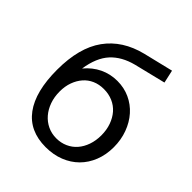

<svg xmlns="http://www.w3.org/2000/svg" viewBox="-207 -868 1005 1005"><g transform="rotate(45 295.0 -365.5)"><path d="M324 -626Q246 -606 201 -557Q156 -508 142 -416Q177 -458 222 -479.5Q267 -501 319 -501Q369 -501 411.5 -481.5Q454 -462 485 -427Q516 -392 533.5 -344.5Q551 -297 551 -242Q551 -186 532.5 -139.5Q514 -93 481 -60Q448 -27 401.5 -8.5Q355 10 298 10Q178 10 116 -74Q54 -158 54 -319Q54 -482 121.5 -575.5Q189 -669 318 -701L483 -741L499 -669ZM144 -248Q144 -208 156 -174Q168 -140 189.5 -115Q211 -90 240.5 -76Q270 -62 305 -62Q339 -62 368 -75Q397 -88 417.5 -111.5Q438 -135 449.5 -168Q461 -201 461 -240Q461 -280 449 -313.5Q437 -347 416 -371Q395 -395 365 -408Q335 -421 299 -421Q264 -421 235.5 -408.5Q207 -396 187 -373Q167 -350 155.5 -318.5Q144 -287 144 -248Z"/></g></svg>

Font: PTCRaleway Medium
Style: Regular
Weight: 500
Designer: Matt McInerney, Pablo Impallari, Rodrigo Fuenzalida
Foundry: Matt McInerney, Pablo Impallari, Rodrigo Fuenzalida
Version: Version 3.000g; ttfautohint (v1.5) -l 8 -r 28 -G 28 -x 14 -D